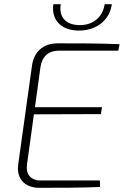

<svg xmlns="http://www.w3.org/2000/svg" viewBox="-20 -897 591 917"><path d="M357 -751C444 -751 505 -804 514 -877H480C470 -813 423 -777 361 -777C297 -777 260 -813 270 -877H235C224 -804 270 -751 357 -751ZM262 -655H545L551 -686C454 -690 355 -690 255 -690C185 -690 142 -648 133 -585L67 -112C57 -46 97 0 167 0C263 0 362 0 458 -4L457 -35H174C127 -35 102 -65 109 -112L142 -351L462 -352L467 -385H147L173 -575C180 -625 209 -655 262 -655Z"/></svg>

Font: Exo 2 Extra Light
Style: Italic
Weight: 250
Italic angle: -8°
Designer: Natanael Gama
Version: Version 1.001;PS 001.001;hotconv 1.0.88;makeotf.lib2.5.64775